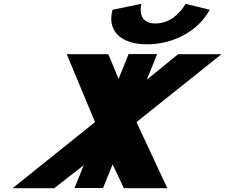

<svg xmlns="http://www.w3.org/2000/svg" viewBox="-20 -986 1179 1005"><path d="M951.3 -966C951.3 -966 897.6 -863 794.2 -863C690.8 -863 720.3 -966 720.3 -966L569.2 -935C539.2 -828 608.3 -754 750.2 -754C892.1 -754 1021 -828 1077.4 -935ZM855.7 -1 694.4 -346.9 1139.1 -702.2H911.9L748.3 -568.5L802.7 -703H653.3L600.8 -573L547.2 -702.2H329.4L477.5 -346.9L46 -1H263.9L418.2 -121.2L370 -1.8H519.4L569.4 -125.5L628.5 -1Z"/></svg>

Font: Hussar
Style: BdWideOblFour
Weight: 700
Foundry: Cannot Into Space Fonts
Version: Version 2.00